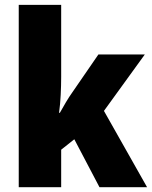

<svg xmlns="http://www.w3.org/2000/svg" viewBox="-20 -780 633 800"><path d="M234.9 -759.8V-459.5Q234.9 -423.8 232.9 -384.5Q231 -345.2 226.1 -310.1H229.5Q240.7 -330.1 254.6 -353.8Q268.6 -377.4 280.3 -393.6L390.1 -553.2H583.5L413.1 -317.9L592.8 0H394.5L289.6 -199.7L234.9 -156.2V0H58.1V-759.8Z"/></svg>

Font: Open Sans SemiCondensed ExtraBold
Style: Regular
Weight: 800
Width: 4
Designer: Monotype Design Team
Foundry: Monotype Imaging Inc.
Version: Version 3.000